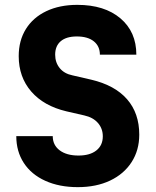

<svg xmlns="http://www.w3.org/2000/svg" viewBox="-20 -760 640 790"><path d="M47 -200H197Q197 -163 225.5 -141.5Q254 -120 303 -120Q350 -120 376.5 -141Q403 -162 403 -199Q403 -231 383 -254Q363 -277 327 -285L253 -302Q160 -324 108.5 -383.5Q57 -443 57 -529Q57 -593 86.5 -640.5Q116 -688 170.5 -714Q225 -740 298 -740Q410 -740 475.5 -684.5Q541 -629 541 -535H391Q391 -570 366 -590Q341 -610 296 -610Q253 -610 230 -590.5Q207 -571 207 -535Q207 -503 225.5 -480Q244 -457 278 -450L356 -432Q453 -409 503 -351.5Q553 -294 553 -206Q553 -142 521.5 -93Q490 -44 433 -17Q376 10 300 10Q224 10 166.5 -16Q109 -42 78 -89.5Q47 -137 47 -200Z"/></svg>

Font: JetBrains Mono Extra Bold
Style: Regular
Weight: 800
Monospace: yes
Designer: Philipp Nurullin, Konstantin Bulenkov
Foundry: JetBrains
Version: 2.002